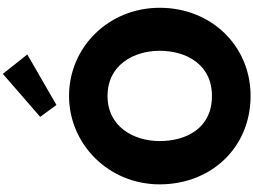

<svg xmlns="http://www.w3.org/2000/svg" viewBox="-237 -1532 1791 1357"><g transform="rotate(-90 658.5 -853.5)"><path d="M511 -1465 595 -1350 952 -1556 815 -1729ZM34 -620C34 -258 293 22 659 22C1015 22 1282 -258 1282 -620C1282 -982 1003 -1261 659 -1261C318 -1261 34 -982 34 -620ZM340 -620C340 -804 441 -989 659 -989C878 -989 978 -804 978 -620C978 -436 884 -251 659 -251C428 -251 340 -436 340 -620Z"/></g></svg>

Font: Hussar Dziwak
Style: Regular
Weight: 400
Version: Version 1.022